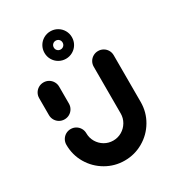

<svg xmlns="http://www.w3.org/2000/svg" viewBox="-174 -818 844 925"><g transform="rotate(-30 248.0 -355.5)"><path d="M96.3 -313.3Q81.1 -313.3 68.3 -320.7Q55.6 -328.1 48.1 -340.9Q40.7 -353.7 40.7 -368.9V-463Q40.7 -478.1 48.1 -490.9Q55.6 -503.7 68.3 -511.1Q81.1 -518.5 96.3 -518.5Q111.5 -518.5 124.3 -511.1Q137 -503.7 144.4 -490.9Q151.9 -478.1 151.9 -463V-368.9Q151.9 -353.7 144.4 -340.9Q137 -328.1 124.3 -320.7Q111.5 -313.3 96.3 -313.3ZM399.6 -518.1Q414.8 -518.1 427.6 -510.7Q440.4 -503.3 447.8 -490.6Q455.2 -477.8 455.2 -462.6V-203Q455.2 -146.3 427.2 -98.9Q399.3 -51.5 351.7 -23.9Q304.1 3.7 248.5 3.7Q193 3.7 145.4 -23.9Q97.8 -51.5 69.8 -98.9Q41.9 -146.3 41.9 -203Q41.9 -218.1 49.3 -230.9Q56.7 -243.7 69.4 -251.1Q82.2 -258.5 97.4 -258.5Q112.6 -258.5 125.4 -251.1Q138.1 -243.7 145.6 -230.9Q153 -218.1 153 -203Q153 -177 165.9 -155Q178.9 -133 200.7 -120.2Q222.6 -107.4 248.5 -107.4Q274.4 -107.4 296.3 -120.2Q318.1 -133 331.1 -155Q344.1 -177 344.1 -203V-462.6Q344.1 -477.8 351.5 -490.6Q358.9 -503.3 371.7 -510.7Q384.4 -518.1 399.6 -518.1ZM272.6 -638.9Q272.6 -649.3 265.6 -656.3Q258.5 -663.3 248.1 -663.3Q237.8 -663.3 230.7 -656.3Q223.7 -649.3 223.7 -638.9Q223.7 -628.5 230.7 -621.5Q237.8 -614.4 248.1 -614.4Q258.5 -614.4 265.6 -621.5Q272.6 -628.5 272.6 -638.9ZM171.9 -638.9Q171.9 -659.6 182 -677.2Q192.2 -694.8 209.8 -705Q227.4 -715.2 248.1 -715.2Q268.9 -715.2 286.5 -705Q304.1 -694.8 314.3 -677.2Q324.4 -659.6 324.4 -638.9Q324.4 -618.1 314.3 -600.6Q304.1 -583 286.5 -572.8Q268.9 -562.6 248.1 -562.6Q227.4 -562.6 209.8 -572.8Q192.2 -583 182 -600.6Q171.9 -618.1 171.9 -638.9Z"/></g></svg>

Font: 26F Galaxy Sans Black
Style: Regular
Weight: 900
Designer: C₂₉H₂₅N₃O₅
Version: Version 1.100